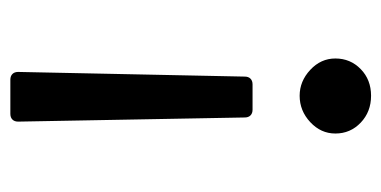

<svg xmlns="http://www.w3.org/2000/svg" viewBox="-203 -335 737 371"><g transform="rotate(90 165.5 -149.5)"><path d="M238 -429Q238 -401 216 -380.5Q194 -360 165 -360Q137 -360 115 -380.5Q93 -401 93 -429Q93 -458 113.5 -478Q134 -498 165 -498Q196 -498 217 -478Q238 -458 238 -429ZM143 -269H192Q199 -269 203 -265Q207 -261 207 -254L215 184Q215 191 211 195Q207 199 200 199H134Q127 199 123 195Q119 191 119 184L128 -254Q128 -261 132 -265Q136 -269 143 -269Z"/></g></svg>

Font: Barlow_Medium_SS
Style: Regular
Weight: 500
Designer: Jeremy Tribby
Foundry: Jeremy Tribby
Version: Version 1.101 August 23, 2024